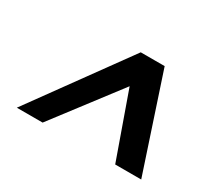

<svg xmlns="http://www.w3.org/2000/svg" viewBox="-94 -868 872 786"><g transform="rotate(30 342.0 -475.0)"><path d="M404 -557 170 -250H48L374 -700H487L636 -250H513Z"/></g></svg>

Font: Albert Sans SemiBold
Style: Italic
Weight: 600
Italic angle: -11.25°
Designer: Andreas Rasmussen
Foundry: a.Foundry
Version: Version 1.025